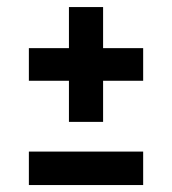

<svg xmlns="http://www.w3.org/2000/svg" viewBox="-20 -532 494 552"><path d="M63 0V-96.2H391.6V0ZM178.2 -181.6V-299.8H63V-393.6H178.2V-511.7H276.4V-393.6H391.6V-299.8H276.4V-181.6Z"/></svg>

Font: Oswald
Style: DemiBold
Weight: 600
Designer: Vernon Adams
Foundry: Vernon Adams
Version: 3.0; ttfautohint (v0.95) -l 8 -r 50 -G 200 -x 0 -w "G" -W -c